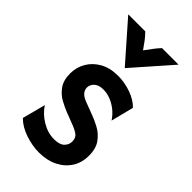

<svg xmlns="http://www.w3.org/2000/svg" viewBox="-202 -691 764 764"><g transform="rotate(45 180.5 -309.0)"><path d="M178.5 11.1Q141.7 11.1 101.7 -2.1Q61.8 -15.3 36.1 -41L61.8 -138.9Q81.2 -109 114.6 -88.9Q147.9 -68.8 184 -68.8Q213.9 -68.8 227.8 -81.9Q241.7 -95.1 241.7 -113.9Q241.7 -135.4 227.1 -145.1Q212.5 -154.9 199.3 -159.7L141.7 -181.9Q124.3 -188.9 101 -201.4Q77.8 -213.9 60.8 -237.5Q43.8 -261.1 43.8 -299.3Q43.8 -334 60.8 -363.2Q77.8 -392.4 109.4 -410.1Q141 -427.8 185.4 -427.8Q223.6 -427.8 260.1 -414.6Q296.5 -401.4 317.4 -379.2L293.1 -283.3Q279.9 -303.5 261.5 -318.1Q243.1 -332.6 222.9 -340.3Q202.8 -347.9 182.6 -347.9Q156.9 -347.9 143.8 -335.4Q130.6 -322.9 130.6 -306.9Q130.6 -293.8 139.6 -283Q148.6 -272.2 168.8 -264.6L223.6 -243.8Q243.1 -236.8 267.7 -223.6Q292.4 -210.4 310.4 -186.1Q328.5 -161.8 328.5 -120.1Q328.5 -81.2 309.4 -51.7Q290.3 -22.2 256.6 -5.6Q222.9 11.1 178.5 11.1ZM181.9 -468.8 41 -629.2H136.8Q150 -616 160.8 -601.7Q171.5 -587.5 184 -569.4Q197.2 -587.5 208 -601.7Q218.7 -616 231.2 -629.2H324.3L183.3 -468.8Z"/></g></svg>

Font: Afacad Flux Medium
Style: Regular
Weight: 500
Designer: Kristian Moeller
Foundry: Dicotype
Version: Version 1.100